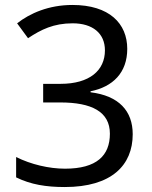

<svg xmlns="http://www.w3.org/2000/svg" viewBox="-20 -744 612 774"><path d="M493 -547C493 -649 421 -724 272 -724C176 -724 100 -690 49 -650L93 -590C146 -625 196 -650 273 -650C353 -650 403 -610 403 -541C403 -460 341 -406 224 -406H154V-331H223C349 -331 423 -294 423 -205C423 -117 370 -64 242 -64C178 -64 105 -81 45 -111V-29C104 0 166 10 241 10C430 10 515 -78 515 -203C515 -297 459 -358 345 -372V-376C435 -394 493 -451 493 -547Z"/></svg>

Font: Noto Sans Mahajani
Style: Regular
Weight: 400
Designer: Monotype Design Team
Foundry: Monotype Imaging Inc.
Version: Version 2.003